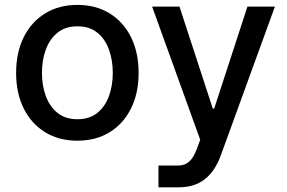

<svg xmlns="http://www.w3.org/2000/svg" viewBox="-20 -573 1190 797"><path d="M301.1 11Q224.4 11 167.3 -24.1Q110.1 -59.3 78.5 -122.7Q46.9 -186.1 46.9 -270.2Q46.9 -355.1 78.5 -418.7Q110.1 -482.2 167.3 -517.4Q224.4 -552.6 301.1 -552.6Q378.2 -552.6 435.2 -517.4Q492.2 -482.2 523.8 -418.7Q555.4 -355.1 555.4 -270.2Q555.4 -186.1 523.8 -122.7Q492.2 -59.3 435.2 -24.1Q378.2 11 301.1 11ZM301.5 -78.1Q351.6 -78.1 384.1 -104.4Q416.5 -130.7 432.4 -174.5Q448.2 -218.4 448.2 -270.6Q448.2 -322.8 432.4 -366.8Q416.5 -410.9 384.1 -437.3Q351.6 -463.8 301.5 -463.8Q251.4 -463.8 218.8 -437.3Q186.1 -410.9 170.1 -366.8Q154.1 -322.8 154.1 -270.6Q154.1 -218.4 170.1 -174.5Q186.1 -130.7 218.8 -104.4Q251.4 -78.1 301.5 -78.1ZM721.6 204.5H637.8V114H722.7Q747.2 113.6 765.3 97.8Q783.4 82 797.9 43.3L811.1 7.1L611.5 -545.5H725.1L863.3 -122.2H869L1007.1 -545.5H1121.1L896.3 72.8Q872.5 137.4 830.1 171Q787.6 204.5 721.6 204.5Z"/></svg>

Font: Inter Zeller Medium
Style: Regular
Weight: 500
Designer: Rasmus Andersson; Joe Bland
Foundry: zeller
Version: Version 3.015;git-dec3a8cb1